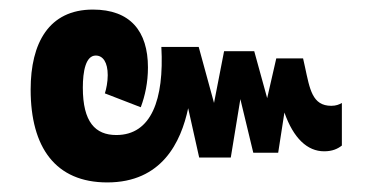

<svg xmlns="http://www.w3.org/2000/svg" viewBox="-20 -451 780 401"><path d="M204 -70C318 -70 358 -154 373 -225L396 -122H462L482 -244L509 -132H561L574 -216C593 -162 622 -135 657 -135C674 -135 685 -140 694 -147V-236C689 -233 682 -230 672 -230C632 -230 627 -265 617 -311L613 -329H557L538 -246L511 -344H448L427 -236L395 -353H317C323 -243 296 -169 223 -169C179 -169 153 -196 153 -268C153 -302 159 -335 180 -335C195 -335 205 -321 205 -294C205 -280 202 -265 199 -256L274 -227C283 -251 289 -279 289 -310C289 -386 252 -431 174 -431C82 -431 44 -361 44 -264C44 -143 96 -70 204 -70Z"/></svg>

Font: Noto Sans Thai UI ExtCond
Style: Bold
Weight: 700
Width: 2
Designer: Monotype Design Team
Foundry: Monotype Imaging Inc.
Version: Version 2.000